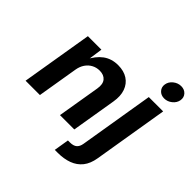

<svg xmlns="http://www.w3.org/2000/svg" viewBox="-239 -975 1387 1387"><g transform="rotate(45 454.5 -282.0)"><path d="M215.2 -311.3 163.4 0H17L107.8 -545.9H245.8L226.4 -409.6L216.4 -414.4Q248.8 -482 296.6 -517.4Q344.4 -552.7 410.7 -552.7Q469.5 -552.7 509.3 -526.8Q549.2 -500.8 565.9 -453.7Q582.7 -406.5 571.8 -342.4L514.9 0H368.5L423 -326.5Q431.6 -377.8 409.6 -404.1Q387.6 -430.4 344.2 -430.4Q311.6 -430.4 284.5 -415.7Q257.4 -401.1 239.3 -374.4Q221.2 -347.6 215.2 -311.3ZM730 -545.9H876.6L781.6 28Q771.4 90.6 740.5 129.3Q709.6 168 661 186Q612.5 204.1 549.2 204.1H519.5L538.5 88.8H558Q594.6 88.8 612.5 73.1Q630.4 57.4 635.4 25.9ZM815.2 -617.1Q782.1 -617.1 762.2 -639.2Q742.3 -661.3 747.4 -692.3Q752.5 -723.9 779.8 -745.7Q807.2 -767.5 840.2 -767.5Q873.6 -767.5 893.4 -745.7Q913.3 -723.8 908.1 -692.3Q903 -661.3 875.7 -639.2Q848.5 -617.1 815.2 -617.1Z"/></g></svg>

Font: Inter
Style: Italic
Weight: 400
Italic angle: -9.3988°
Designer: Rasmus Andersson
Foundry: rsms
Version: Version 4.001;git-66647c0bb